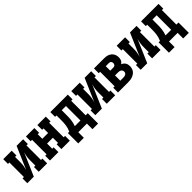

<svg xmlns="http://www.w3.org/2000/svg" viewBox="253 -1700 2993 2993"><g transform="rotate(-45 1750.0 -203.5)"><path d="M31 0V-105H62V-425H31V-530H217V-425H186V-318Q186 -297 185 -276.5Q184 -256 181 -235.5Q178 -215 173 -195Q168 -175 163 -155L325 -530H469V-425H438V-105H469V0H283V-105H314V-212Q314 -233 315 -253.5Q316 -274 319 -294.5Q322 -315 327 -335Q332 -355 337 -375L175 0Z M531 0V-105H562V-425H531V-530H717V-425H686V-324H814V-425H783V-530H969V-425H938V-105H969V0H783V-105H814V-219H686V-105H717V0Z M1031 123V-105H1062Q1074 -131 1082 -159Q1090 -187 1094 -215.5Q1098 -244 1099 -273Q1100 -302 1100 -331V-425H1069V-530H1454V-425H1423V-105H1469V123H1345V0H1155V123ZM1308 -105V-425H1215V-331Q1215 -303 1214.5 -274Q1214 -245 1210.5 -216.5Q1207 -188 1200.5 -160Q1194 -132 1184 -105Z M1531 0V-105H1562V-425H1531V-530H1717V-425H1686V-318Q1686 -297 1685 -276.5Q1684 -256 1681 -235.5Q1678 -215 1673 -195Q1668 -175 1663 -155L1825 -530H1969V-425H1938V-105H1969V0H1783V-105H1814V-212Q1814 -233 1815 -253.5Q1816 -274 1819 -294.5Q1822 -315 1827 -335Q1832 -355 1837 -375L1675 0Z M2031 0V-105H2062V-425H2031V-530H2252Q2274 -530 2296 -527Q2318 -524 2338 -516Q2358 -508 2376 -494Q2394 -480 2405.5 -461.5Q2417 -443 2422.5 -421.5Q2428 -400 2428 -378Q2428 -364 2425.5 -349Q2423 -334 2416.5 -320.5Q2410 -307 2399.5 -296.5Q2389 -286 2377 -277Q2394 -270 2409 -258.5Q2424 -247 2434.5 -231.5Q2445 -216 2449.5 -197.5Q2454 -179 2454 -160Q2454 -136 2447.5 -112Q2441 -88 2426.5 -68.5Q2412 -49 2391.5 -35.5Q2371 -22 2348 -14Q2325 -6 2301 -3Q2277 0 2252 0ZM2186 -326H2252Q2263 -326 2273 -329Q2283 -332 2290 -339Q2297 -346 2300.5 -356Q2304 -366 2304 -376Q2304 -386 2300.5 -396Q2297 -406 2289.5 -413Q2282 -420 2272 -422.5Q2262 -425 2252 -425H2186ZM2186 -105H2252Q2266 -105 2279.5 -107.5Q2293 -110 2305 -117Q2317 -124 2323.5 -136Q2330 -148 2330 -162Q2330 -176 2323.5 -188.5Q2317 -201 2305.5 -208.5Q2294 -216 2280 -218.5Q2266 -221 2252 -221H2186Z M2531 0V-105H2562V-425H2531V-530H2717V-425H2686V-318Q2686 -297 2685 -276.5Q2684 -256 2681 -235.5Q2678 -215 2673 -195Q2668 -175 2663 -155L2825 -530H2969V-425H2938V-105H2969V0H2783V-105H2814V-212Q2814 -233 2815 -253.5Q2816 -274 2819 -294.5Q2822 -315 2827 -335Q2832 -355 2837 -375L2675 0Z M3031 123V-105H3062Q3074 -131 3082 -159Q3090 -187 3094 -215.5Q3098 -244 3099 -273Q3100 -302 3100 -331V-425H3069V-530H3454V-425H3423V-105H3469V123H3345V0H3155V123ZM3308 -105V-425H3215V-331Q3215 -303 3214.5 -274Q3214 -245 3210.5 -216.5Q3207 -188 3200.5 -160Q3194 -132 3184 -105Z"/></g></svg>

Font: Iosevka Slab Extrabold
Style: Regular
Weight: 800
Monospace: yes
Designer: Belleve Invis
Foundry: Belleve Invis
Version: Version 11.1.1; ttfautohint (v1.8.3)